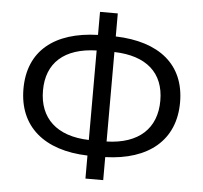

<svg xmlns="http://www.w3.org/2000/svg" viewBox="-53 -803 923 872"><g transform="rotate(5 408.5 -367.0)"><path d="M449 -571C595 -567 676 -496 676 -369C676 -242 595 -167 449 -163ZM368 -163C221 -167 141 -243 141 -369C141 -495 221 -567 368 -571ZM449 -747H368V-642C170 -636 52 -542 52 -369C52 -197 170 -98 368 -92V13H449V-92C647 -98 766 -197 766 -369C766 -542 647 -636 449 -642Z"/></g></svg>

Font: Noto Sans JP Regular
Style: Regular
Weight: 400
Designer: Ryoko NISHIZUKA (kana & ideographs); Paul D. Hunt (Latin, Greek & Cyrillic); Wenlong ZHANG (bopomofo); Sandoll Communica
Foundry: Adobe Systems Incorporated
Version: Version 1.004;PS 1.004;hotconv 1.0.82;makeotf.lib2.5.63406